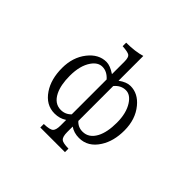

<svg xmlns="http://www.w3.org/2000/svg" viewBox="-200 -1030 1399 1399"><g transform="rotate(45 500.0 -330.5)"><path d="M375 119.1V83Q437.5 82 454.1 64.5Q469.2 48.3 469.2 3.9V-52.7Q427.7 -25.9 376 -25.9Q287.1 -25.9 231.4 -108.9Q180.2 -184.6 180.2 -299.8Q180.2 -409.7 239.7 -485.4Q298.3 -560.1 378.4 -560.1Q416.5 -560.1 469.2 -524.9V-652.8Q469.2 -697.8 453.1 -709Q437 -720.7 380.4 -724.1V-760.3Q473.1 -760.7 537.1 -780.3V-524.9Q585 -560.1 626.5 -560.1Q703.6 -560.1 760.7 -490.7Q824.2 -414.1 824.2 -298.8Q824.2 -189 776.4 -114.3Q720.7 -25.9 627.9 -25.9Q575.2 -25.9 537.1 -52.7V3.9Q537.1 51.8 554.7 67.9Q570.8 82 628.9 83V119.1ZM469.2 -470.2Q430.2 -514.2 382.3 -514.2Q336.9 -514.2 303.2 -465.8Q260.3 -404.3 260.3 -299.3Q260.3 -205.1 289.1 -147Q324.2 -76.7 390.1 -76.7Q437 -76.7 469.2 -110.8ZM537.1 -110.8Q567.4 -76.7 613.8 -76.7Q678.7 -76.7 714.4 -144Q745.1 -202.6 745.1 -300.3Q745.1 -398.9 705.1 -460.4Q670.4 -514.2 624 -514.2Q573.7 -514.2 537.1 -470.2Z"/></g></svg>

Font: BIZ UDMincho
Style: Regular
Weight: 400
Monospace: yes
Designer: TypeBank Co., Ltd.
Foundry: Morisawa Inc.
Version: Version 1.06